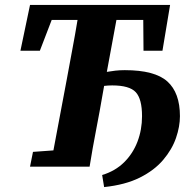

<svg xmlns="http://www.w3.org/2000/svg" viewBox="-20 -677 780 780"><path d="M63 -471 102 -657H671L640 -471H563L562 -596H453L414 -385Q431 -388 449 -390Q467 -392 487 -392Q609 -392 660 -346Q711 -300 711 -205Q711 -163 695 -116.5Q679 -70 643 -27.5Q607 15 548 44.5Q489 74 403 83L395 34Q448 18 484 -17.5Q520 -53 538.5 -101.5Q557 -150 557 -205Q557 -275 531.5 -302.5Q506 -330 436 -330Q427 -330 419 -329.5Q411 -329 403 -328L398 -300Q385 -224 370.5 -149.5Q356 -75 344 0H102L114 -60L197 -66L251 -353Q262 -414 273.5 -474.5Q285 -535 295 -596H190L142 -471Z"/></svg>

Font: Source Serif 4 SmText
Style: Bold Italic
Weight: 700
Italic angle: -12°
Designer: Frank Grießhammer
Foundry: Adobe
Version: Version 4.005;hotconv 1.1.0;makeotfexe 2.6.0